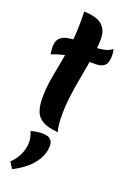

<svg xmlns="http://www.w3.org/2000/svg" viewBox="-208 -813 836 1266"><g transform="rotate(20 210.5 -180.5)"><path d="M244 -63Q244 -21 247.5 10.5Q251 42 258 57Q189 52 151 31.5Q113 11 98.5 -27Q84 -65 84 -122Q84 -184 94 -245.5Q104 -307 117 -373.5Q130 -440 140 -516.5Q150 -593 150 -685Q150 -701 149.5 -717.5Q149 -734 149 -750Q237 -748 275.5 -714.5Q314 -681 314 -618Q314 -564 303.5 -497Q293 -430 279 -355.5Q265 -281 254.5 -206.5Q244 -132 244 -63ZM415 -584Q418 -574 419.5 -562.5Q421 -551 421 -541Q421 -486 399 -468Q377 -450 340 -450Q288 -450 248 -449Q208 -448 175 -444.5Q142 -441 108.5 -432.5Q75 -424 37 -409Q35 -421 33.5 -435Q32 -449 32 -461Q32 -501 51 -521Q70 -541 101.5 -547.5Q133 -554 172 -554Q198 -554 225 -552.5Q252 -551 277 -551Q316 -551 353 -557.5Q390 -564 415 -584ZM86 111Q103 106 125 102.5Q147 99 166 99Q185 99 202 104Q219 109 229 122.5Q239 136 239 161Q239 223 193.5 283Q148 343 57 389L29 345Q65 311 83.5 269Q102 227 102 185Q102 166 97.5 147.5Q93 129 86 111Z"/></g></svg>

Font: Merienda ExtraBold
Style: Regular
Weight: 800
Designer: Eduardo Rodriguez Tunni
Foundry: Eduardo Rodriguez Tunni
Version: Version 2.001